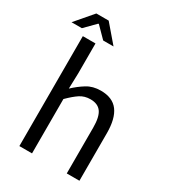

<svg xmlns="http://www.w3.org/2000/svg" viewBox="-217 -969 966 1077"><g transform="rotate(30 266.0 -430.0)"><path d="M82 -712H164V-518L161 -418Q196 -451 234 -474.5Q272 -498 323 -498Q400 -498 435.5 -450Q471 -402 471 -308V0H389V-297Q389 -366 367 -396.5Q345 -427 297 -427Q259 -427 230 -408Q201 -389 164 -352V0H82ZM-12 -748 84 -860H164L260 -748H193L126 -816H122L55 -748Z"/></g></svg>

Font: Myanmar Sanpya
Style: Regular
Weight: 400
Designer: Danh Hong
Foundry: Google Inc.
Version: Version 2.00 November 22, 2015